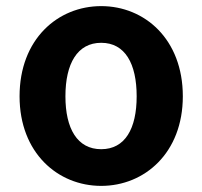

<svg xmlns="http://www.w3.org/2000/svg" viewBox="-20 -594 662 628"><path d="M311 14C453 14 578 -94 578 -279C578 -466 453 -574 311 -574C169 -574 44 -466 44 -279C44 -94 169 14 311 14ZM311 -106C233 -106 194 -173 194 -279C194 -386 233 -454 311 -454C389 -454 427 -386 427 -279C427 -173 389 -106 311 -106Z"/></svg>

Font: Source Han Sans Old Style Bold
Style: Regular
Weight: 700
Designer: Ryoko NISHIZUKA (kana & ideographs); Paul D. Hunt (Latin, Greek & Cyrillic); Wenlong ZHANG (bopomofo); Sandoll Communica
Foundry: Adobe Systems Incorporated
Version: Version 1.004;PS 1.004;hotconv 1.0.81;makeotf.lib2.5.63406